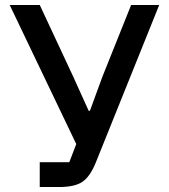

<svg xmlns="http://www.w3.org/2000/svg" viewBox="-20 -753 681 773"><path d="M140 -100H259L287 -173L19 -733H140L275 -444L337 -307H342L393 -446L508 -733H621L365 -97Q342 -41 311 -20.5Q280 0 218 0H140Z"/></svg>

Font: IBM Plex Sans JP Medm
Style: Regular
Weight: 500
Designer: Mike Abbink; Paul van der Laan; Pieter van Rosmalen; Wujin Sim; Yejin Wi; Jinhee Kim; Boomi Park; Yona Kim; Kichan Ma
Foundry: Sandoll Inc.
Version: Version 1.002